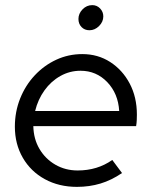

<svg xmlns="http://www.w3.org/2000/svg" viewBox="-20 -720 592 749"><path d="M280 9Q210 9 155 -21Q100 -51 69 -104.5Q38 -158 38 -226Q38 -284 58.5 -335.5Q79 -387 115.5 -426Q152 -465 199.5 -487Q247 -509 301 -509Q362 -509 410 -478Q458 -447 486 -394Q514 -341 514 -273Q514 -263 513.5 -251.5Q513 -240 511 -228H110Q111 -178 134 -139Q157 -100 196 -77.5Q235 -55 283 -55Q360 -55 418 -96L456 -45Q415 -17 372 -4Q329 9 280 9ZM117 -287H445Q441 -355 398.5 -399.5Q356 -444 294 -444Q252 -444 215.5 -423.5Q179 -403 153.5 -367.5Q128 -332 117 -287ZM329 -602Q310 -602 298 -614.5Q286 -627 286 -646Q286 -667 302 -683.5Q318 -700 340 -700Q358 -700 370.5 -687Q383 -674 383 -656Q383 -635 366.5 -618.5Q350 -602 329 -602Z"/></svg>

Font: Red Hat Display VF
Style: Italic
Weight: 300
Italic angle: -12°
Designer: Pentagram, MCKL
Foundry: Pentagram, MCKL
Version: Version 1.010